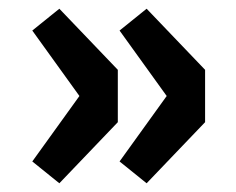

<svg xmlns="http://www.w3.org/2000/svg" viewBox="-20 -472 540 440"><path d="M116 -52 54 -102 162 -252 54 -402 116 -452 250 -312V-192ZM316 -52 254 -102 362 -252 254 -402 316 -452 450 -312V-192Z"/></svg>

Font: Assistant ExtraBold
Style: Regular
Weight: 800
Designer: Hebrew By Ben Nathan, Latin by Paul Hunt
Version: Version 2.001;PS 002.001;hotconv 1.0.88;makeotf.lib2.5.64775